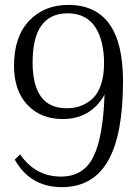

<svg xmlns="http://www.w3.org/2000/svg" viewBox="-20 -748 570 782"><path d="M231.9 14.2Q103 14.2 40 -98.1L62 -119.1Q124.5 -28.8 228 -28.8Q319.8 -28.8 359.9 -108.6Q399.9 -188.5 405.8 -362.8Q380.4 -315.4 337.2 -289.3Q293.9 -263.2 235.8 -263.2Q146 -263.2 91.6 -321Q37.1 -378.9 37.1 -480Q37.1 -599.1 98.9 -663.6Q160.6 -728 257.8 -728Q481 -728 481 -418Q481 -197.8 419.4 -91.8Q357.9 14.2 231.9 14.2ZM251 -307.1Q281.2 -307.1 306.6 -315.9Q332 -324.7 354.7 -344.2Q377.4 -363.8 390.6 -401.1Q403.8 -438.5 403.8 -490.2Q403.8 -534.2 395.5 -570.3Q387.2 -606.4 370.1 -634.5Q353 -662.6 324 -678.2Q294.9 -693.8 255.9 -693.8Q112.8 -693.8 112.8 -494.1Q112.8 -307.1 251 -307.1Z"/></svg>

Font: Literata Light
Style: Regular
Weight: 300
Designer: Latin by Veronika Burian and Jose Scaglione. Greek by Irene Vlachou. Cyrillic by Vera Evstafieva.
Foundry: TypeTogether
Version: Version 3.021